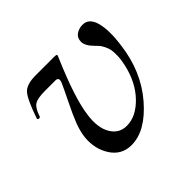

<svg xmlns="http://www.w3.org/2000/svg" viewBox="-109 -519 655 655"><g transform="rotate(-45 218.5 -191.5)"><path d="M186 13Q139 13 113 -26.5Q87 -66 92 -119Q95 -145 106 -173.5Q117 -202 138 -244.5Q159 -287 165 -301Q178 -327 158 -327H108Q71 -327 57 -317.5Q43 -308 33 -277Q32 -275 28 -274.5Q24 -274 22 -276.5Q20 -279 22 -282Q45 -349 62 -368Q79 -387 123 -387H213Q222 -387 223.5 -384.5Q225 -382 221 -375Q162 -238 153 -167Q145 -111 164.5 -78Q184 -45 221 -45Q266 -45 306.5 -87Q347 -129 362 -196Q367 -218 367.5 -236Q368 -254 366 -265Q364 -276 358 -287.5Q352 -299 348.5 -303Q345 -307 337 -315Q313 -339 313 -358Q313 -377 326.5 -386.5Q340 -396 358 -396Q389 -396 399.5 -357Q410 -318 401 -253Q387 -141 320.5 -64Q254 13 186 13Z"/></g></svg>

Font: Cormorant Infant Book
Style: Italic
Weight: 500
Italic angle: -10°
Designer: Christian Thalmann (Catharsis Fonts)
Version: Version 1.000;PS 002.000;hotconv 1.0.88;makeotf.lib2.5.64775